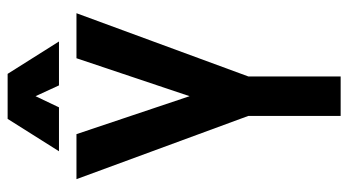

<svg xmlns="http://www.w3.org/2000/svg" viewBox="-230 -706 935 516"><g transform="rotate(-90 238.0 -447.5)"><path d="M238 -406 340 -710H461L291 -248V0H185V-248L15 -710H136ZM298 -895 385 -757H267L238 -820L208 -757H90L177 -895Z"/></g></svg>

Font: Akshar Medium
Style: Regular
Weight: 500
Designer: Tall Chai
Foundry: Tall Chai
Version: Version 1.000